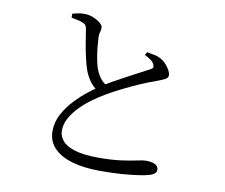

<svg xmlns="http://www.w3.org/2000/svg" viewBox="-84 -866 1168 997"><g transform="rotate(10 500.0 -367.5)"><path d="M628.9 -606.6 637.8 -622.7Q658.3 -619.5 677.2 -615.5Q696.1 -611.6 709.2 -604.5Q727.3 -594.7 741 -579.5Q754.8 -564.2 762.5 -549.5Q770.2 -534.7 770.2 -524.2Q770.2 -509.9 753 -501.4Q735.9 -493 705.6 -481.8Q674.6 -471.4 630.4 -452.3Q586.3 -433.2 541.6 -410.8Q496.9 -388.5 462.2 -368.1Q432.7 -351 399.5 -327Q366.2 -303.1 337.4 -274Q308.6 -245 290.5 -212.4Q272.4 -179.8 272.4 -144.8Q272.4 -115.6 293 -91.5Q313.6 -67.5 359.9 -53.5Q406.3 -39.4 484.4 -39.4Q555.5 -39.4 604.7 -46.4Q653.8 -53.3 684.5 -60.1Q715.3 -66.9 729.7 -66.9Q747.5 -66.9 762.7 -63.6Q777.9 -60.2 787 -51.7Q796.1 -43.2 796.1 -28.5Q796.1 -18.2 785.9 -9.8Q775.6 -1.5 759.7 3Q741.7 8 707.9 13.4Q674.1 18.7 623.6 22.7Q573.1 26.7 505.5 26.7Q417.9 26.7 355.2 8.3Q292.5 -10.2 258.7 -46.1Q225 -82.1 225 -134.3Q225 -181.4 247.5 -223.7Q270 -266 303.7 -301.5Q337.3 -337.1 371 -363.1Q404.7 -389.2 426.1 -403.9Q453.3 -421.6 488.4 -441.3Q523.5 -461 558.4 -479.6Q593.3 -498.1 622 -513.3Q650.8 -528.5 666.9 -537.1Q679.7 -542.9 682.3 -549.1Q685 -555.3 680.4 -565.3Q674.1 -579.3 659.5 -589.1Q645 -598.9 628.9 -606.6ZM219.8 -751.8Q239.8 -757.6 254.3 -760Q268.8 -762.3 283.6 -762.3Q307 -762.3 329.6 -753.2Q352.2 -744 367.4 -731.3Q382.6 -718.6 382.6 -706.7Q383.3 -693.8 379.2 -683.2Q375 -672.6 375.8 -655Q376.6 -635.7 379.2 -608.1Q381.9 -580.5 386.7 -552.1Q391.5 -523.6 397.5 -503.3Q406.9 -473.9 422.8 -450.7Q438.8 -427.4 466.3 -412.3L419.5 -381.9Q392.5 -397.5 375 -423.3Q357.6 -449.1 347.5 -476.4Q338.7 -502.4 330.6 -537Q322.5 -571.6 316.1 -610.2Q309.7 -648.8 304.1 -684.7Q302.7 -697.6 297.1 -705.2Q291.4 -712.7 276.4 -718.4Q263.9 -722.7 248 -725.7Q232.1 -728.8 220.6 -731.1Z"/></g></svg>

Font: Noto Serif JP
Style: Regular
Weight: 200
Designer: Ryoko NISHIZUKA 西塚涼子 (kana & ideographs); Frank Grießhammer (Latin, Greek & Cyrillic); Wenlong ZHANG 张文龙 (bopomofo); San
Foundry: Adobe
Version: Version 2.001;hotconv 1.1.0;makeotfexe 2.6.0